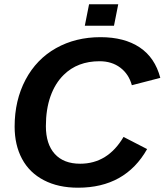

<svg xmlns="http://www.w3.org/2000/svg" viewBox="-20 -873 774 903"><path d="M561 -229 671.9 -171.9Q620.6 -81.1 539.3 -35.6Q458 9.8 347.2 9.8Q253.9 9.8 186.5 -25.4Q118.7 -60.5 83.7 -125.7Q48.8 -190.9 48.8 -277.8Q48.8 -400.9 100.1 -498Q151.4 -594.7 243.4 -646.5Q335.4 -698.2 452.6 -698.2Q564.9 -698.2 637 -650.1Q709 -602.1 733.9 -506.8L600.1 -472.2Q585.9 -524.4 545.9 -554.7Q505.9 -585 448.2 -585Q344.7 -585 279.8 -521Q239.3 -481.4 217.5 -420.2Q195.8 -358.9 195.8 -279.8Q195.8 -195.3 237.5 -149.2Q279.3 -103 356.9 -103Q421.9 -103 472.9 -134.5Q523.9 -166 561 -229ZM536.1 -853 516.1 -752H378.9L398.9 -853Z"/></svg>

Font: Arimo
Style: Italic
Weight: 400
Italic angle: -12°
Designer: Steve Matteson
Foundry: Monotype Imaging Inc.
Version: Version 1.33